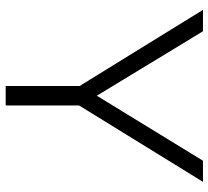

<svg xmlns="http://www.w3.org/2000/svg" viewBox="-50 -700 750 691"><g transform="rotate(90 325.5 -355.0)"><path d="M93 -710 325 -328 559 -710H635L360 -264V0H290V-266L16 -710Z"/></g></svg>

Font: Boldmen
Style: Regular
Weight: 400
Designer: Matt McInerney, Pablo Impallari, Rodrigo Fuenzalida
Foundry: LIVING CONCEPT
Version: Version 1.000